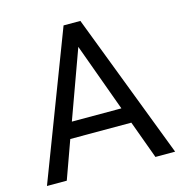

<svg xmlns="http://www.w3.org/2000/svg" viewBox="-105 -808 863 905"><g transform="rotate(-15 326.0 -355.5)"><path d="M475.1 -185.5H177.2L110.4 0H13.7L285.2 -710.9H367.2L639.2 0H543ZM205.6 -262.7H447.3L326.2 -595.2Z"/></g></svg>

Font: SteelSelectRoboto
Style: Roboto-Regular
Weight: 400
Designer: Google
Version: Version 2.137; 2017